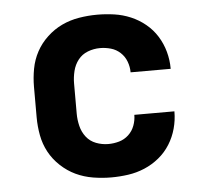

<svg xmlns="http://www.w3.org/2000/svg" viewBox="-44 -575 688 630"><g transform="rotate(-5 300.0 -260.0)"><path d="M298 8Q268 8 238 3Q208 -2 181.5 -14.5Q155 -27 132.5 -48Q110 -69 96 -95Q82 -121 76.5 -150.5Q71 -180 71 -210V-310Q71 -340 76.5 -369.5Q82 -399 96 -425Q110 -451 132.5 -472Q155 -493 181.5 -505.5Q208 -518 238 -523Q268 -528 298 -528Q326 -528 354 -524Q382 -520 408 -509Q434 -498 456 -480Q478 -462 493 -438Q508 -414 515.5 -386.5Q523 -359 523 -331V-330H391Q391 -348 384.5 -365.5Q378 -383 364.5 -395.5Q351 -408 333.5 -413Q316 -418 298 -418Q277 -418 257.5 -410.5Q238 -403 225.5 -387Q213 -371 208 -350.5Q203 -330 203 -310V-210Q203 -190 208 -169.5Q213 -149 225.5 -133Q238 -117 257.5 -109.5Q277 -102 298 -102Q316 -102 333.5 -107Q351 -112 364.5 -124.5Q378 -137 384.5 -154.5Q391 -172 391 -190H523V-189Q523 -161 515.5 -133.5Q508 -106 493 -82Q478 -58 456 -40Q434 -22 408 -11Q382 0 354 4Q326 8 298 8Z"/></g></svg>

Font: Iosevka Aile Extrabold
Style: Regular
Weight: 800
Designer: Belleve Invis
Foundry: Belleve Invis
Version: Version 27.3.5; ttfautohint (v1.8.4)